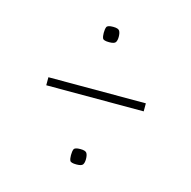

<svg xmlns="http://www.w3.org/2000/svg" viewBox="-69 -466 528 531"><g transform="rotate(15 195.0 -201.0)"><path d="M56 -194V-217H335V-194ZM193 -354Q177 -354 174.5 -359.5Q172 -365 172 -375Q172 -386 174.5 -392Q177 -398 193 -398Q208 -398 211.5 -392Q215 -386 215 -375Q215 -365 211.5 -359.5Q208 -354 193 -354ZM193 -4Q177 -4 174.5 -9.5Q172 -15 172 -25Q172 -36 174.5 -42Q177 -48 193 -48Q208 -48 211.5 -42Q215 -36 215 -25Q215 -15 211.5 -9.5Q208 -4 193 -4Z"/></g></svg>

Font: Smooch Sans Thin Light
Style: Regular
Weight: 300
Version: Version 1.010